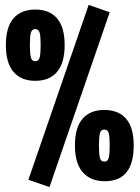

<svg xmlns="http://www.w3.org/2000/svg" viewBox="-20 -740 570 784"><path d="M124 -621Q110 -621 106 -606Q102 -591 102 -556Q102 -521 106 -505.5Q110 -490 124 -490Q138 -490 142 -505.5Q146 -521 146 -556Q146 -591 142 -606Q138 -621 124 -621ZM342 -720 428 -690 182 24 96 -6ZM4 -556Q4 -629 35 -665Q66 -701 124 -701Q182 -701 213 -665Q244 -629 244 -556Q244 -483 213 -446.5Q182 -410 124 -410Q66 -410 35 -446.5Q4 -483 4 -556ZM286 -146Q286 -219 317 -255Q348 -291 406 -291Q464 -291 495 -255Q526 -219 526 -146Q526 0 408 0Q350 0 318 -36.5Q286 -73 286 -146ZM384 -146Q384 -111 388 -95.5Q392 -80 406 -80Q420 -80 424 -95.5Q428 -111 428 -146Q428 -181 424 -196Q420 -211 406 -211Q392 -211 388 -196Q384 -181 384 -146Z"/></svg>

Font: Panefresco 999wt
Style: Regular
Weight: 900
Version: Version 1.001